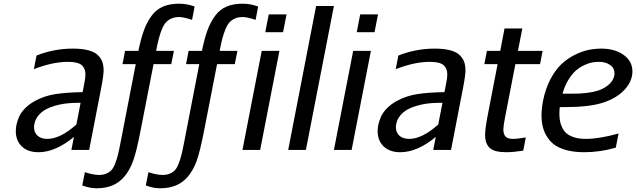

<svg xmlns="http://www.w3.org/2000/svg" viewBox="-20 -802 3403 1027"><path d="M370.1 -542Q418 -542 451.2 -533.4Q484.4 -524.9 502 -508.3Q519.5 -491.7 526.9 -472.2Q534.2 -452.6 534.2 -426.3Q534.2 -397.5 521.5 -333L457 0H361.8L375.5 -69.8Q276.9 12.2 185.5 12.2Q128.9 12.2 96.7 -18.8Q64.5 -49.8 64.5 -100.6Q64.5 -118.2 68.4 -136.2Q72.3 -154.3 82 -177Q91.8 -199.7 113.3 -221.9Q134.8 -244.1 165.5 -261.2Q216.8 -289.6 277.6 -298.8Q338.4 -308.1 421.9 -309.1L429.7 -349.1Q437 -384.8 437 -403.8Q437 -436.5 416.7 -453.9Q396.5 -471.2 343.8 -471.2Q261.7 -471.2 161.1 -432.1L175.3 -504.9Q268.6 -542 370.1 -542ZM388.7 -136.2 411.1 -252Q406.2 -252 398.2 -252.2Q390.1 -252.4 366.5 -251.2Q342.8 -250 321 -246.8Q299.3 -243.7 271.7 -235.6Q244.1 -227.5 223.1 -215.8Q202.1 -204.1 185.5 -184.3Q168.9 -164.6 164.1 -139.2Q162.1 -130.9 162.1 -121.1Q162.1 -92.8 181.2 -75.9Q200.2 -59.1 233.4 -59.1Q302.7 -59.1 388.7 -136.2Z M720.2 -529.8Q733.9 -596.2 750 -640.1Q766.1 -684.1 791 -717.8Q815.9 -751.5 852.1 -766.8Q888.2 -782.2 938 -782.2Q980.5 -782.2 1021 -767.1L1007.3 -695.8Q961.9 -710.9 938 -710.9Q915 -710.9 897.7 -703.4Q880.4 -695.8 868.2 -682.9Q856 -669.9 846.2 -646Q836.4 -622.1 829.6 -595.9Q822.8 -569.8 814.9 -529.8H910.2L896 -459H801.3L731.4 -101.1Q709.5 12.2 691.4 60.5Q654.3 159.7 581.1 189.9Q544.4 205.1 497.1 205.1Q459.5 205.1 419.9 189.9L434.1 119.1Q480 133.8 508.8 133.8Q531.2 133.8 547.4 127.2Q563.5 120.6 574.7 109.4Q585.9 98.1 595 75.4Q604 52.7 610.4 27.8Q616.7 2.9 624.5 -38.1L706.1 -459H635.3L648.9 -529.8Z M1060.1 -529.8Q1073.7 -596.2 1089.8 -640.1Q1106 -684.1 1130.9 -717.8Q1155.8 -751.5 1191.9 -766.8Q1228 -782.2 1277.8 -782.2Q1320.3 -782.2 1360.8 -767.1L1347.2 -695.8Q1301.8 -710.9 1277.8 -710.9Q1254.9 -710.9 1237.5 -703.4Q1220.2 -695.8 1208 -682.9Q1195.8 -669.9 1186 -646Q1176.3 -622.1 1169.4 -595.9Q1162.6 -569.8 1154.8 -529.8H1250L1235.8 -459H1141.1L1071.3 -101.1Q1049.3 12.2 1031.2 60.5Q994.1 159.7 920.9 189.9Q884.3 205.1 836.9 205.1Q799.3 205.1 759.8 189.9L773.9 119.1Q819.8 133.8 848.6 133.8Q871.1 133.8 887.2 127.2Q903.3 120.6 914.6 109.4Q925.8 98.1 934.8 75.4Q943.8 52.7 950.2 27.8Q956.5 2.9 964.4 -38.1L1045.9 -459H975.1L988.8 -529.8Z M1494.1 -629.9H1398.9L1417.5 -725.1H1512.7ZM1371.6 0H1276.9L1379.9 -529.8H1474.6Z M1616.2 0H1521.5L1670.9 -770H1766.1Z M1983.4 -629.9H1888.2L1906.7 -725.1H2002ZM1860.8 0H1766.1L1869.1 -529.8H1963.9Z M2305.7 -542Q2353.5 -542 2386.7 -533.4Q2419.9 -524.9 2437.5 -508.3Q2455.1 -491.7 2462.4 -472.2Q2469.7 -452.6 2469.7 -426.3Q2469.7 -397.5 2457 -333L2392.6 0H2297.4L2311 -69.8Q2212.4 12.2 2121.1 12.2Q2064.5 12.2 2032.2 -18.8Q2000 -49.8 2000 -100.6Q2000 -118.2 2003.9 -136.2Q2007.8 -154.3 2017.6 -177Q2027.3 -199.7 2048.8 -221.9Q2070.3 -244.1 2101.1 -261.2Q2152.3 -289.6 2213.1 -298.8Q2273.9 -308.1 2357.4 -309.1L2365.2 -349.1Q2372.6 -384.8 2372.6 -403.8Q2372.6 -436.5 2352.3 -453.9Q2332 -471.2 2279.3 -471.2Q2197.3 -471.2 2096.7 -432.1L2110.8 -504.9Q2204.1 -542 2305.7 -542ZM2324.2 -136.2 2346.7 -252Q2341.8 -252 2333.7 -252.2Q2325.7 -252.4 2302 -251.2Q2278.3 -250 2256.6 -246.8Q2234.9 -243.7 2207.3 -235.6Q2179.7 -227.5 2158.7 -215.8Q2137.7 -204.1 2121.1 -184.3Q2104.5 -164.6 2099.6 -139.2Q2097.7 -130.9 2097.7 -121.1Q2097.7 -92.8 2116.7 -75.9Q2135.7 -59.1 2168.9 -59.1Q2238.3 -59.1 2324.2 -136.2Z M2681.2 -172.9Q2672.4 -126 2672.4 -109.4Q2672.4 -85 2683.8 -72Q2695.3 -59.1 2723.1 -59.1Q2748.5 -59.1 2792.5 -66.9L2778.8 3.9Q2725.1 12.2 2688 12.2Q2624.5 12.2 2599.6 -10.7Q2574.7 -33.7 2574.7 -80.6Q2574.7 -112.8 2589.8 -190.9L2641.6 -459H2570.8L2584.5 -529.8H2655.8L2678.7 -649.9H2773.9L2750.5 -529.8H2882.3L2868.7 -459H2736.8Z M3195.8 -542Q3268.6 -542 3315.7 -508.3Q3362.8 -474.6 3362.8 -419.9Q3362.8 -368.2 3321 -322.5Q3279.3 -276.9 3205.6 -252.9Q3132.8 -229 2996.1 -229H2974.1Q2972.2 -211.4 2972.2 -192.4Q2972.2 -159.7 2980.7 -135.3Q2989.3 -110.8 3002.4 -96.4Q3015.6 -82 3035.2 -73.5Q3054.7 -64.9 3073.2 -62Q3091.8 -59.1 3113.8 -59.1Q3185.1 -59.1 3288.6 -87.9L3273.9 -12.2Q3190.9 12.2 3104 12.2Q3040.5 12.2 2994.6 -3.4Q2948.7 -19 2923.8 -47.1Q2898.9 -75.2 2887.7 -108.9Q2876.5 -142.6 2876.5 -184.6Q2876.5 -218.3 2884.8 -263.2Q2897.5 -327.1 2923.8 -377.4Q2950.2 -427.7 2982.2 -458Q3014.2 -488.3 3053 -507.8Q3091.8 -527.3 3126.5 -534.7Q3161.1 -542 3195.8 -542ZM3177.2 -316.9Q3220.2 -331.5 3243.7 -356.4Q3267.1 -381.3 3267.1 -409.7Q3267.1 -437.5 3243.7 -454.3Q3220.2 -471.2 3183.1 -471.2Q3164.6 -471.2 3146.2 -467.8Q3127.9 -464.4 3104 -453.1Q3080.1 -441.9 3059.8 -424.1Q3039.6 -406.2 3020 -374.5Q3000.5 -342.8 2988.8 -300.8H3010.3Q3049.8 -300.8 3071 -301.3Q3092.3 -301.8 3123.3 -305.7Q3154.3 -309.6 3177.2 -316.9Z"/></svg>

Font: Aurulent Sans
Style: Italic
Weight: 400
Italic angle: -11°
Version: Version 2007.05.04